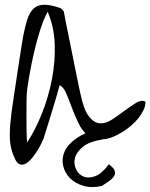

<svg xmlns="http://www.w3.org/2000/svg" viewBox="-20 -676 624 797"><path d="M403.3 95.7Q362.3 105.5 327.6 95.7Q293 85.9 271 64Q249 42 242.2 12.2Q235.4 -17.6 248 -46.9Q260.7 -76.2 296.9 -101.6Q313.5 -113.3 335 -123Q317.4 -139.6 305.7 -165Q290 -197.3 277.8 -230.5Q265.6 -263.7 254.4 -289.6Q243.2 -315.4 227.5 -322.3Q224.6 -309.6 215.3 -278.3Q206.1 -247.1 195.3 -211.9Q184.6 -176.8 174.8 -145.5Q165 -114.3 161.1 -101.6Q159.2 -96.7 152.8 -83Q146.5 -69.3 136.7 -53.2Q127 -37.1 114.7 -22Q102.5 -6.8 89.8 1.5Q77.1 9.8 64.5 6.8Q51.8 3.9 42 -16.6Q22.5 -57.6 21 -99.6Q19.5 -141.6 25.4 -185.5Q26.4 -199.2 30.3 -226.6Q34.2 -253.9 39.1 -287.1Q43.9 -320.3 49.8 -357.4Q55.7 -394.5 60.5 -427.7Q65.4 -460.9 69.8 -486.8Q74.2 -512.7 76.2 -525.4Q84 -566.4 93.3 -595.2Q102.5 -624 118.7 -639.6Q134.8 -655.3 160.6 -656.2Q186.5 -657.2 227.5 -643.6Q232.4 -642.6 238.3 -636.2Q244.1 -629.9 245.1 -627Q247.1 -614.3 252.4 -587.9Q257.8 -561.5 264.6 -527.8Q271.5 -494.1 278.8 -457.5Q286.1 -420.9 293 -387.2Q299.8 -353.5 305.2 -327.1Q310.5 -300.8 313.5 -288.1Q328.1 -218.8 349.6 -191.9Q371.1 -165 395.5 -164.1Q419.9 -163.1 445.8 -180.2Q471.7 -197.3 497.1 -216.3Q522.5 -235.4 544.9 -249Q567.4 -262.7 584 -253.9Q584 -235.4 575.2 -217.8Q566.4 -200.2 554.2 -185.1Q542 -169.9 527.3 -157.2Q512.7 -144.5 500 -135.7Q445.3 -99.6 408.2 -97.7H403.3V-96.7Q349.6 -87.9 323.2 -65.9Q296.9 -43.9 291 -19.5Q285.2 4.9 295.9 26.9Q306.6 48.8 327.1 57.1Q347.7 65.4 375.5 55.2Q403.3 44.9 431.6 5.9Q453.1 21.5 456.5 33.7Q460 45.9 452.6 56.6Q445.3 67.4 431.2 76.7Q417 85.9 403.3 95.7ZM92.8 -304.7Q90.8 -293 90.3 -261.7Q89.8 -230.5 89.8 -195.3Q89.8 -160.2 90.3 -128.9Q90.8 -97.7 92.8 -85Q127 -136.7 154.3 -205.6Q181.6 -274.4 195.8 -348.1Q210 -421.9 207 -494.6Q204.1 -567.4 177.7 -627Q161.1 -596.7 146.5 -550.8Q131.8 -504.9 121.1 -457.5Q110.4 -410.2 103 -368.7Q95.7 -327.1 92.8 -304.7Z"/></svg>

Font: Over the Rainbow
Style: Regular
Weight: 400
Designer: Kimberly Geswein
Foundry: Kimberly Geswein
Version: Version 1.002 2010